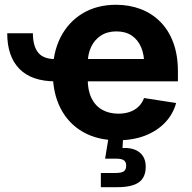

<svg xmlns="http://www.w3.org/2000/svg" viewBox="-20 -568 790 792"><path d="M209.5 -232.4Q110.8 -232.4 60.3 -283.7Q9.8 -335 9.8 -430.7H115.7Q115.7 -378.9 137 -351.6Q158.2 -324.2 209.5 -324.2ZM465.3 10.7Q382.8 10.7 322.8 -23.4Q262.7 -57.6 230.2 -120.4Q197.8 -183.1 197.8 -268.1Q197.8 -351.6 230 -414.6Q262.2 -477.5 321 -512.9Q379.9 -548.3 458.5 -548.3Q512.7 -548.3 559.1 -531Q605.5 -513.7 640.4 -479Q675.3 -444.3 694.6 -392.8Q713.9 -341.3 713.9 -273.4V-232.4H256.3V-324.7H643.1L575.2 -300.3Q575.2 -342.3 562 -373.3Q548.8 -404.3 523.2 -421.4Q497.6 -438.5 460 -438.5Q422.4 -438.5 396 -421.1Q369.6 -403.8 355.7 -374Q341.8 -344.2 341.8 -305.7V-241.2Q341.8 -195.3 357.4 -163.3Q373 -131.3 401.6 -115.2Q430.2 -99.1 468.3 -99.1Q494.1 -99.1 515.4 -106.4Q536.6 -113.8 551.5 -128.2Q566.4 -142.6 574.2 -163.6L706.5 -143.1Q693.8 -96.7 660.9 -62.3Q627.9 -27.8 578.4 -8.5Q528.8 10.7 465.3 10.7ZM396 204.1V145.5H457.5Q481 145.5 490.7 138.7Q500.5 131.8 500.5 115.7Q500.5 99.6 490.7 93Q481 86.4 457.5 86.4H413.6L431.2 -21.5H487.8V0L485.4 42.5Q531.2 40.5 556.2 61Q581.1 81.5 581.1 119.6Q581.1 164.1 552.7 184.1Q524.4 204.1 464.4 204.1Z"/></svg>

Font: Inter 17pt
Style: Bold
Weight: 700
Version: Version 4.001;git-66647c0bb